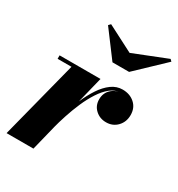

<svg xmlns="http://www.w3.org/2000/svg" viewBox="-171 -830 873 941"><g transform="rotate(30 265.0 -359.0)"><path d="M6 0 119 -440.5H40.5V-460H272L158 0ZM180.5 -138Q190 -178.5 203.5 -224Q217 -269.5 235.8 -313Q254.5 -356.5 278 -392Q301.5 -427.5 330.2 -448.5Q359 -469.5 392.5 -469.5Q434 -469.5 461.2 -445.2Q488.5 -421 488.5 -380Q488.5 -341.5 463.8 -315.5Q439 -289.5 401 -289.5Q365.5 -289.5 340.8 -312.2Q316 -335 316 -370.5Q316 -407 340.8 -429.5Q365.5 -452 402.5 -452Q439 -452 463.2 -433.8Q487.5 -415.5 487.5 -380L468 -380.5Q468 -413.5 447 -432Q426 -450.5 391.5 -450.5Q361.5 -450.5 335.2 -429.8Q309 -409 286.8 -374.8Q264.5 -340.5 246.5 -299Q228.5 -257.5 214.8 -215.5Q201 -173.5 192 -138ZM282 -560 172 -707 183 -718.5 331.5 -642 520.5 -717 530.5 -707 376 -560Z"/></g></svg>

Font: Bodoni Moda ExtraBold
Style: Italic
Weight: 800
Italic angle: -13°
Version: Version 2.005